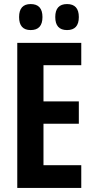

<svg xmlns="http://www.w3.org/2000/svg" viewBox="-20 -925 463 945"><path d="M310 -777Q368 -777 368 -841Q368 -905 310 -905Q252 -905 252 -841Q252 -777 310 -777ZM131 -777Q189 -777 189 -841Q189 -905 131 -905Q74 -905 74 -841Q74 -777 131 -777ZM380 -112H194V-316H368V-426H194V-604H380V-714H65V0H380Z"/></svg>

Font: Noto Sans UI Condensed
Style: Bold
Weight: 700
Width: 3
Designer: Monotype Design Team
Foundry: Monotype Imaging Inc.
Version: 1.001